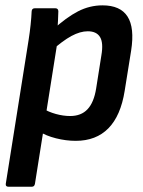

<svg xmlns="http://www.w3.org/2000/svg" viewBox="-20 -523 544 728"><path d="M267.2 11Q230.5 11 192.3 1.4Q154 -8.3 130.3 -23.9L141.9 -112Q164 -98.5 192 -90.8Q219.9 -83.1 246 -83.1Q287.7 -83.1 311.8 -108.7Q336 -134.3 344.5 -187.2L364.4 -313.1Q372.6 -360.7 359.3 -382.5Q346 -404.4 312.7 -404.4Q284.1 -404.4 250.8 -386.5Q217.6 -368.5 174.6 -330.1L179.4 -409.5Q231.7 -457.3 275.9 -480Q320.1 -502.7 368.7 -502.7Q436.5 -502.7 463.6 -460.2Q490.8 -417.8 477.2 -330.9L452.7 -178.4Q437.7 -84 391 -36.5Q344.2 11 267.2 11ZM12.1 185Q0.5 185 1.9 173.9L88.5 -371.6Q93.3 -402.1 96.1 -429.4Q99 -456.8 100 -479.9Q100.7 -491.7 112.4 -491.7H189.4Q200.8 -491.7 201.2 -480.5Q200.9 -466.8 199.9 -444.7Q198.9 -422.7 196.9 -407.1L197.1 -359.9L112.5 173.9Q110.5 185 100.8 185Z"/></svg>

Font: Sofia Sans Semi Condensed
Style: Italic
Weight: 400
Italic angle: -9°
Designer: Botio Nikoltchev, Ani Petrova
Foundry: lettersoup
Version: Version 4.101